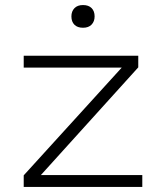

<svg xmlns="http://www.w3.org/2000/svg" viewBox="-20 -741 661 761"><path d="M74 0V-46L477 -489L499 -473H74V-520H528V-474L122 -25L106 -47H544V0ZM309 -631Q287 -631 275 -643Q263 -655 263 -676Q263 -696 275 -708.5Q287 -721 309 -721Q331 -721 343 -709Q355 -697 355 -676Q355 -656 343 -643.5Q331 -631 309 -631Z"/></svg>

Font: Lexend Peta ExtraLight
Style: Regular
Weight: 250
Version: Version 1.007